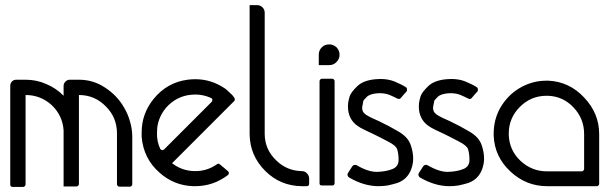

<svg xmlns="http://www.w3.org/2000/svg" viewBox="-20 -736 2422 759"><path d="M502.9 -195.3Q502.9 -132.8 502.9 -7.8Q502.9 -3.9 500 -1Q498 2 493.2 2Q479.5 2 452.1 2Q448.2 2 445.3 -1Q442.4 -3.9 442.4 -7.8Q442.4 -24.4 442.4 -57.6Q442.4 -57.6 442.4 -83Q442.4 -108.4 442.4 -138.7Q442.4 -159.2 442.4 -178.7Q442.4 -197.3 442.4 -209Q442.4 -271.5 398.4 -315.4Q354.5 -360.4 292 -360.4Q292 -310.5 292 -210Q292 -142.6 292 -8.8Q292 -4.9 289.1 -2Q286.1 1 282.2 1Q265.6 1 231.4 1Q231.4 -72.3 231.4 -220.7Q227.5 -279.3 184.6 -320.3Q140.6 -360.4 81.1 -360.4Q81.1 -243.2 81.1 -7.8Q81.1 -2.9 78.1 0Q75.2 2.9 71.3 2.9Q57.6 2.9 30.3 2.9Q25.4 2.9 22.5 0Q20.5 -2.9 20.5 -7.8Q20.5 -136.7 20.5 -396.5Q20.5 -406.2 27.3 -414.1Q34.2 -420.9 44.9 -420.9Q56.6 -420.9 81.1 -420.9Q125 -420.9 164.1 -403.3Q203.1 -386.7 231.4 -357.4Q231.4 -370.1 231.4 -396.5Q231.4 -406.2 239.3 -414.1Q246.1 -420.9 256.8 -420.9Q268.6 -420.9 292 -420.9Q348.6 -420.9 395.5 -389.6Q443.4 -358.4 470.7 -310.5Q486.3 -284.2 494.1 -254.9Q502.9 -225.6 502.9 -195.3Z M906.2 -349.6Q908.2 -346.7 908.2 -342.8Q908.2 -342.8 908.2 -341.8Q908.2 -338.9 906.2 -336.9Q824.2 -254.9 660.2 -90.8Q699.2 -60.5 749 -59.6Q797.9 -58.6 837.9 -86.9Q840.8 -88.9 843.8 -88.9Q846.7 -88.9 849.6 -85.9Q850.6 -85 850.6 -85Q851.6 -84 851.6 -84Q860.4 -77.1 867.2 -71.3Q873 -66.4 881.8 -58.6Q884.8 -56.6 884.8 -51.8Q884.8 -46.9 880.9 -43.9Q823.2 0 751 0Q748 0 745.1 0Q668 -2 610.4 -53.7Q546.9 -109.4 540 -195.3Q540 -204.1 540 -212.9Q540 -287.1 587.9 -345.7Q640.6 -410.2 721.7 -420.9Q737.3 -422.9 752 -422.9Q815.4 -422.9 870.1 -385.7Q870.1 -385.7 876 -380.9Q882.8 -375 889.6 -368.2Q896.5 -362.3 901.4 -356.4Q906.2 -349.6 906.2 -349.6ZM613.3 -147.5Q616.2 -143.6 621.1 -142.6Q622.1 -142.6 623 -142.6Q626 -142.6 628.9 -145.5Q691.4 -208 816.4 -333Q819.3 -335.9 819.3 -339.8Q820.3 -340.8 819.3 -341.8Q819.3 -346.7 814.5 -348.6Q784.2 -362.3 752.9 -362.3Q737.3 -362.3 720.7 -359.4Q671.9 -349.6 637.7 -311.5Q607.4 -276.4 601.6 -231.4Q600.6 -220.7 600.6 -210.9Q599.6 -177.7 613.3 -147.5Z M1026.4 -674.8Q1026.4 -556.6 1026.4 -319.3Q1026.4 -316.4 1026.4 -310.5Q1026.4 -310.5 1026.4 -309.6Q1026.4 -309.6 1026.4 -308.6Q1026.4 -274.4 1026.4 -205.1Q1027.3 -145.5 1070.3 -103.5Q1113.3 -60.5 1172.9 -59.6Q1185.5 -59.6 1193.4 -50.8Q1202.1 -42 1202.1 -30.3Q1202.1 -23.4 1202.1 -9.8Q1202.1 -5.9 1200.2 -2.9Q1197.3 0 1192.4 0Q1186.5 0 1172.9 0Q1087.9 -1 1028.3 -60.5Q967.8 -121.1 966.8 -205.1Q966.8 -280.3 966.8 -429.7Q966.8 -503.9 966.8 -653.3Q966.8 -663.1 966.8 -683.6Q966.8 -694.3 966.8 -715.8Q976.6 -715.8 996.1 -715.8Q1008.8 -715.8 1017.6 -707Q1026.4 -698.2 1026.4 -685.5Q1026.4 -682.6 1026.4 -674.8Z M1281.2 -478.5Q1273.4 -478.5 1256.8 -478.5Q1240.2 -478.5 1240.2 -478.5Q1240.2 -487.3 1240.2 -499Q1240.2 -510.7 1240.2 -519.5Q1240.2 -537.1 1252 -548.8Q1263.7 -560.5 1281.2 -560.5Q1297.9 -560.5 1310.5 -548.8Q1322.3 -536.1 1322.3 -519.5Q1322.3 -502.9 1310.5 -491.2Q1298.8 -478.5 1281.2 -478.5ZM1252 -2.9Q1248 -2.9 1245.1 -4.9Q1243.2 -7.8 1243.2 -11.7Q1243.2 -78.1 1243.2 -211.9Q1243.2 -279.3 1243.2 -415Q1243.2 -418.9 1246.1 -421.9Q1249 -424.8 1252.9 -424.8Q1266.6 -424.8 1293 -424.8Q1296.9 -424.8 1299.8 -421.9Q1302.7 -418.9 1302.7 -415Q1302.7 -384.8 1302.7 -323.2Q1302.7 -320.3 1302.7 -313.5Q1302.7 -313.5 1302.7 -313.5Q1302.7 -313.5 1302.7 -312.5Q1302.7 -242.2 1302.7 -100.6Q1302.7 -70.3 1302.7 -11.7Q1302.7 -7.8 1299.8 -4.9Q1297.9 -2.9 1293.9 -2.9Q1280.3 -2.9 1252 -2.9Z M1476.6 0Q1447.3 0 1418 -8.8Q1388.7 -17.6 1360.4 -34.2Q1355.5 -37.1 1354.5 -42Q1353.5 -43.9 1353.5 -44.9Q1353.5 -47.9 1355.5 -51.8Q1361.3 -60.5 1373 -79.1Q1376 -83 1380.9 -84Q1384.8 -85 1389.6 -83Q1436.5 -55.7 1470.7 -56.6Q1505.9 -57.6 1530.3 -67.4Q1554.7 -76.2 1555.7 -102.5Q1555.7 -128.9 1549.8 -146.5Q1544.9 -161.1 1511.7 -177.7Q1478.5 -195.3 1454.1 -207Q1436.5 -214.8 1420.9 -222.7Q1404.3 -230.5 1393.6 -238.3Q1375 -251 1365.2 -270.5Q1355.5 -290 1355.5 -314.5Q1355.5 -330.1 1358.4 -340.8Q1361.3 -352.5 1362.3 -355.5Q1368.2 -372.1 1392.6 -395.5Q1417 -418.9 1465.8 -422.9Q1474.6 -423.8 1483.4 -423.8Q1514.6 -423.8 1539.1 -414.1Q1569.3 -401.4 1584 -391.6Q1588.9 -388.7 1588.9 -382.8Q1589.8 -377.9 1586.9 -374Q1583 -370.1 1576.2 -362.3Q1572.3 -357.4 1564.5 -348.6Q1562.5 -345.7 1557.6 -344.7Q1553.7 -344.7 1549.8 -346.7Q1539.1 -352.5 1518.6 -361.3Q1498 -369.1 1470.7 -367.2Q1439.5 -364.3 1428.7 -351.6Q1417 -339.8 1416 -336.9Q1416 -335.9 1416 -335Q1416 -334 1412.1 -314.5Q1409.2 -294.9 1425.8 -283.2Q1434.6 -277.3 1448.2 -270.5Q1462.9 -263.7 1478.5 -256.8Q1519.5 -237.3 1555.7 -215.8Q1592.8 -194.3 1603.5 -163.1Q1613.3 -134.8 1613.3 -109.4Q1613.3 -88.9 1606.4 -69.3Q1591.8 -27.3 1550.8 -12.7Q1531.2 -6.8 1512.7 -2.9Q1494.1 0 1476.6 0Z M1756.8 0Q1727.5 0 1698.2 -8.8Q1668.9 -17.6 1640.6 -34.2Q1635.7 -37.1 1634.8 -42Q1633.8 -43.9 1633.8 -44.9Q1633.8 -47.9 1635.7 -51.8Q1641.6 -60.5 1653.3 -79.1Q1656.2 -83 1661.1 -84Q1665 -85 1669.9 -83Q1716.8 -55.7 1751 -56.6Q1786.1 -57.6 1810.5 -67.4Q1835 -76.2 1835.9 -102.5Q1835.9 -128.9 1830.1 -146.5Q1825.2 -161.1 1792 -177.7Q1758.8 -195.3 1734.4 -207Q1716.8 -214.8 1701.2 -222.7Q1684.6 -230.5 1673.8 -238.3Q1655.3 -251 1645.5 -270.5Q1635.7 -290 1635.7 -314.5Q1635.7 -330.1 1638.7 -340.8Q1641.6 -352.5 1642.6 -355.5Q1648.4 -372.1 1672.9 -395.5Q1697.3 -418.9 1746.1 -422.9Q1754.9 -423.8 1763.7 -423.8Q1794.9 -423.8 1819.3 -414.1Q1849.6 -401.4 1864.3 -391.6Q1869.1 -388.7 1869.1 -382.8Q1870.1 -377.9 1867.2 -374Q1863.3 -370.1 1856.4 -362.3Q1852.5 -357.4 1844.7 -348.6Q1842.8 -345.7 1837.9 -344.7Q1834 -344.7 1830.1 -346.7Q1819.3 -352.5 1798.8 -361.3Q1778.3 -369.1 1751 -367.2Q1719.7 -364.3 1709 -351.6Q1697.3 -339.8 1696.3 -336.9Q1696.3 -335.9 1696.3 -335Q1696.3 -334 1692.4 -314.5Q1689.5 -294.9 1706.1 -283.2Q1714.8 -277.3 1728.5 -270.5Q1743.2 -263.7 1758.8 -256.8Q1799.8 -237.3 1835.9 -215.8Q1873 -194.3 1883.8 -163.1Q1893.6 -134.8 1893.6 -109.4Q1893.6 -88.9 1886.7 -69.3Q1872.1 -27.3 1831.1 -12.7Q1811.5 -6.8 1793 -2.9Q1774.4 0 1756.8 0Z M2348.6 -206.1Q2348.6 -140.6 2348.6 -9.8Q2348.6 -4.9 2345.7 -2.9Q2342.8 0 2338.9 0Q2273.4 0 2142.6 0Q2059.6 0 1997.1 -58.6Q1934.6 -117.2 1931.6 -200.2Q1931.6 -204.1 1931.6 -208Q1931.6 -262.7 1957 -308.6Q1985.4 -358.4 2032.2 -386.7Q2057.6 -402.3 2086.9 -410.2Q2112.3 -417 2139.6 -417Q2144.5 -417 2148.4 -417Q2230.5 -413.1 2289.1 -350.6Q2348.6 -288.1 2348.6 -206.1ZM2289.1 -68.4Q2289.1 -114.3 2289.1 -206.1Q2289.1 -266.6 2248 -310.5Q2206.1 -355.5 2145.5 -357.4Q2142.6 -357.4 2140.6 -357.4Q2079.1 -357.4 2035.2 -313.5Q1991.2 -269.5 1991.2 -208Q1991.2 -205.1 1991.2 -203.1Q1993.2 -142.6 2037.1 -100.6Q2082 -58.6 2142.6 -58.6Q2188.5 -58.6 2280.3 -58.6Q2283.2 -58.6 2286.1 -61.5Q2289.1 -64.5 2289.1 -68.4Z"/></svg>

Font: Citrica
Style: Regular
Weight: 400
Designer: Mario Otalvaro
Version: Version 1.0